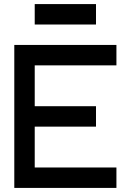

<svg xmlns="http://www.w3.org/2000/svg" viewBox="-20 -920 640 940"><path d="M550 0H50V-700H550V-600H150V-400H450V-300H150V-100H550ZM150 -800V-900H450V-800Z"/></svg>

Font: Matrix Sans
Style: Regular
Weight: 400
Designer: Brad Neil
Version: Version 1.100